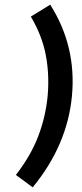

<svg xmlns="http://www.w3.org/2000/svg" viewBox="-20 -673 350 822"><path d="M195 -653Q252 -563 275 -465Q298 -367 288 -262Q268 -51 120 129L48 76Q111 -5 143 -88Q175 -171 184 -262Q192 -354 176 -437.5Q160 -521 112 -602Z"/></svg>

Font: Karla Tamil Inclined
Style: Bold
Weight: 700
Designer: Jonathan Pinhorn
Foundry: Jonathan Pinhorn
Version: Version 1.001